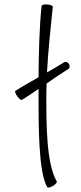

<svg xmlns="http://www.w3.org/2000/svg" viewBox="-20 -828 365 862"><path d="M79 -380C104 -395 129 -412 153 -429C153 -419 153 -409 153 -400C153 -259 153 -54 192 12C194 16 205 14 217 7C229 0 237 -9 235 -13C188 -94 188 -267 188 -400C188 -417 189 -435 189 -453C222 -476 254 -498 288 -519C294 -524 294 -534 289 -542C283 -550 273 -552 267 -548C242 -532 217 -517 191 -503C196 -596 207 -703 217 -798C217 -802 206 -807 193 -808C179 -809 167 -806 167 -802C157 -715 154 -595 153 -481C118 -461 83 -442 49 -420C46 -418 49 -407 58 -395C66 -384 75 -377 79 -380Z"/></svg>

Font: Nupuram Condensed Thin
Style: Regular
Weight: 100
Width: 3
Designer: Santhosh Thottingal (santhosh.thottingal@gmail.com)
Foundry: SMC
Version: Version 1.000